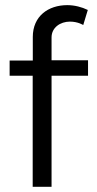

<svg xmlns="http://www.w3.org/2000/svg" viewBox="-20 -720 375 740"><path d="M106 0H178.7V-428.2H319.3V-487.8H178.7V-575.7C178.7 -613.8 212.4 -636.7 249.5 -636.7C280.8 -636.7 300.8 -623.5 300.8 -623.5L318.4 -681.6C295.4 -692.9 267.1 -700.2 239.3 -700.2C166 -700.2 106.4 -657.7 106.4 -577.6V-486.8H17.1V-428.2H106Z"/></svg>

Font: HK Grotesk
Style: Regular
Weight: 400
Designer: Alfredo Marco Pradil and Stefan Peev
Foundry: Hanken Design Co.
Version: Version 1.045;PS 001.045;hotconv 1.0.88;makeotf.lib2.5.64775